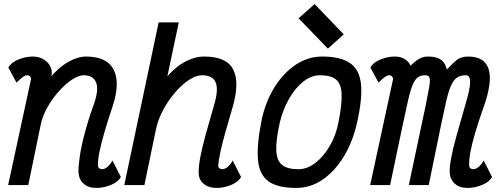

<svg xmlns="http://www.w3.org/2000/svg" viewBox="-20 -910 2440 944"><path d="M533 -121 574 -40Q561 -15 525 -0.5Q489 14 454 14Q414 14 391 -7Q368 -28 366 -62Q365 -91 372 -139.5Q379 -188 396 -253Q413 -318 441 -396Q467 -469 452.5 -504.5Q438 -540 392 -540Q372 -540 346.5 -526Q321 -512 295 -487.5Q269 -463 245.5 -432Q222 -401 204.5 -366Q187 -331 180 -296L119 0H20L130 -509Q130 -512 132 -516.5Q134 -521 132 -526Q130 -533 125.5 -536.5Q121 -540 113 -540Q105 -540 94.5 -533Q84 -526 61 -504L21 -578Q35 -603 70.5 -617.5Q106 -632 141 -632Q173 -632 196.5 -617Q220 -602 230 -577.5Q240 -553 229 -525L226 -528Q270 -580 316.5 -606Q363 -632 403 -632Q506 -632 539 -567Q572 -502 533 -385Q511 -320 494.5 -263.5Q478 -207 469 -163Q460 -119 462 -93Q463 -86 468.5 -82Q474 -78 482 -78Q495 -78 509 -90Q523 -102 533 -121Z M1124 -121 1165 -40Q1152 -15 1116 -0.5Q1080 14 1045 14Q1005 14 980.5 -7Q956 -28 957 -62Q956 -91 965 -138.5Q974 -186 992 -251Q1010 -316 1033 -395Q1055 -469 1040.5 -504.5Q1026 -540 973 -540Q950 -540 922.5 -525Q895 -510 867.5 -483.5Q840 -457 815.5 -423Q791 -389 773 -351Q755 -313 747 -275L690 0H591L760 -800H859L803 -535Q845 -583 891.5 -607.5Q938 -632 984 -632Q1094 -632 1126.5 -568.5Q1159 -505 1124 -384Q1105 -320 1089 -263Q1073 -206 1063.5 -162.5Q1054 -119 1053 -93Q1054 -86 1059.5 -82Q1065 -78 1073 -78Q1086 -78 1100 -90Q1114 -102 1124 -121Z M1436 14Q1345 14 1300 -18.5Q1255 -51 1248.5 -123Q1242 -195 1265 -313Q1283 -404 1326.5 -476Q1370 -548 1431.5 -590Q1493 -632 1564 -632Q1655 -632 1701.5 -599.5Q1748 -567 1755 -495Q1762 -423 1735 -305Q1715 -215 1671.5 -142.5Q1628 -70 1568 -28Q1508 14 1436 14ZM1447 -78Q1490 -78 1530.5 -109Q1571 -140 1602 -193.5Q1633 -247 1645 -313Q1662 -400 1659.5 -449.5Q1657 -499 1631.5 -519.5Q1606 -540 1553 -540Q1511 -540 1471.5 -509Q1432 -478 1401.5 -425Q1371 -372 1355 -305Q1336 -218 1338.5 -168.5Q1341 -119 1367.5 -98.5Q1394 -78 1447 -78ZM1592 -671 1448 -820 1527 -890 1670 -741Z M2279 14Q2239 14 2216 -7Q2193 -28 2191 -62Q2190 -90 2198.5 -135Q2207 -180 2225 -244.5Q2243 -309 2268 -395Q2292 -475 2291.5 -507.5Q2291 -540 2271 -540Q2244 -540 2227 -528.5Q2210 -517 2197.5 -489Q2185 -461 2174 -413Q2163 -365 2148 -293L2088 0H1990L2073 -392Q2085 -451 2090.5 -483Q2096 -515 2092 -527.5Q2088 -540 2071 -540Q2050 -540 2036 -531Q2022 -522 2010.5 -496.5Q1999 -471 1987.5 -421.5Q1976 -372 1959 -291L1898 0H1800L1910 -509Q1910 -512 1912 -516.5Q1914 -521 1912 -526Q1907 -540 1893 -540Q1885 -540 1874.5 -533Q1864 -526 1841 -504L1801 -578Q1815 -603 1850.5 -617.5Q1886 -632 1921 -632Q1950 -632 1970.5 -619Q1991 -606 1998 -587Q2015 -603 2028.5 -613Q2042 -623 2055 -627.5Q2068 -632 2082 -632Q2109 -632 2126.5 -626.5Q2144 -621 2154 -611.5Q2164 -602 2169 -590.5Q2174 -579 2177 -568Q2207 -601 2227.5 -616.5Q2248 -632 2282 -632Q2363 -632 2382.5 -570Q2402 -508 2358 -384Q2333 -314 2316.5 -258Q2300 -202 2292.5 -160.5Q2285 -119 2287 -93Q2288 -86 2293.5 -82Q2299 -78 2307 -78Q2320 -78 2334 -90Q2348 -102 2358 -121L2399 -40Q2386 -15 2350 -0.5Q2314 14 2279 14Z"/></svg>

Font: Victor Mono Thin
Style: Italic
Weight: 100
Italic angle: -12°
Monospace: yes
Designer: Rune Bjørnerås
Version: Version 1.561;gftools[0.9.30]